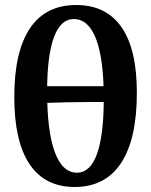

<svg xmlns="http://www.w3.org/2000/svg" viewBox="-20 -736 603 766"><path d="M278 10Q159 10 98 -81Q37 -172 37 -349Q37 -530 99.5 -623Q162 -716 284 -716Q403 -716 464.5 -628Q526 -540 526 -366Q526 -181 463 -85.5Q400 10 278 10ZM287 -47Q340 -47 367 -122Q394 -197 394 -343Q394 -500 363.5 -580Q333 -660 274 -660Q222 -660 195 -587Q168 -514 168 -372Q168 -212 198.5 -129.5Q229 -47 287 -47ZM144 -325V-392H422V-329Q375 -329 335 -329Q295 -329 250.5 -328Q206 -327 144 -325Z"/></svg>

Font: Vollkorn SemiBold
Style: Regular
Weight: 600
Designer: Friedrich Althausen
Foundry: Friedrich Althausen
Version: Version 5.000